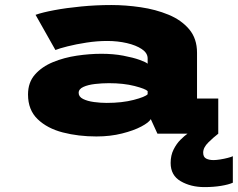

<svg xmlns="http://www.w3.org/2000/svg" viewBox="-20 -532 946 764"><path d="M363.5 11Q292 11 230 -5Q168 -21 129.8 -57.8Q91.5 -94.5 91.5 -156Q91.5 -204 119 -235.2Q146.5 -266.5 190.8 -284.8Q235 -303 285.8 -310.5Q336.5 -318 383.5 -318Q431 -318 470.5 -310.5Q510 -303 535.5 -293.8Q561 -284.5 567.5 -278.5V-299.5Q567.5 -321 544.5 -336.5Q521.5 -352 484.8 -360.5Q448 -369 406.5 -369Q366.5 -369 324.2 -362.5Q282 -356 248.5 -347.5Q215 -339 200.5 -333L121.5 -473Q148 -482.5 195.8 -491.5Q243.5 -500.5 302.8 -506.2Q362 -512 423 -512Q480 -512 539.8 -503.2Q599.5 -494.5 650.5 -473.5Q701.5 -452.5 732.8 -415.5Q764 -378.5 764 -322V-140H848.5V0H606.5L580 -58Q572.5 -44.5 542.2 -28.5Q512 -12.5 465.5 -0.8Q419 11 363.5 11ZM404.5 -122.5Q466 -122.5 512 -134.5Q558 -146.5 567.5 -157V-169.5Q559 -178.5 515.5 -189.8Q472 -201 413.5 -201Q386 -201 358 -197.8Q330 -194.5 311.5 -186Q293 -177.5 293 -162.5Q293 -147 310.5 -138.2Q328 -129.5 354 -126Q380 -122.5 404.5 -122.5ZM906.5 89.5V195Q890 202.5 859.8 207.5Q829.5 212.5 793.5 212.5Q739.5 212.5 699.2 189.2Q659 166 659 116.5Q659 86 670.8 62.8Q682.5 39.5 698.5 23.8Q714.5 8 726 0H848.5Q829 15 808.8 35Q788.5 55 788.5 75.5Q788.5 92.5 800 98.8Q811.5 105 830 105Q840 105 856 102.5Q872 100 886.5 96.2Q901 92.5 906.5 89.5Z"/></svg>

Font: Trispace SemiExpanded ExtraBold
Style: Regular
Weight: 800
Width: 6
Designer: Tyler Finck
Foundry: Etcetera Type Company
Version: Version 1.210; ttfautohint (v1.8.3)